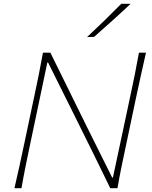

<svg xmlns="http://www.w3.org/2000/svg" viewBox="-20 -990 801 1010"><path d="M56 0Q70.5 -61 82.5 -117.2Q94.5 -173.5 108.5 -238.5L158 -472.5Q172.5 -539.5 183.8 -596Q195 -652.5 206 -713H245Q347.5 -504 441 -315L570 -56H574L663 -473Q677.5 -540 688.8 -596.2Q700 -652.5 711 -713H748Q734 -653 721.8 -596.5Q709.5 -540 695 -473L645.5 -238Q631.5 -173 620 -117Q608.5 -61 598 0H560Q517.5 -88 469.5 -185.2Q421.5 -282.5 363 -400L233 -661H229L140 -238Q126 -172 114.8 -116.5Q103.5 -61 93 0ZM438 -795Q484.5 -838.5 529.5 -882.2Q574.5 -926 618 -970H667Q620.5 -926 572.5 -882.8Q524.5 -839.5 475 -796Z"/></svg>

Font: Commissioner Flair Thin
Style: Italic
Weight: 100
Italic angle: -12°
Designer: Kostas Bartsokas
Foundry: Kostas Bartsokas
Version: Version 1.000; ttfautohint (v1.8.3)